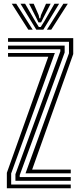

<svg xmlns="http://www.w3.org/2000/svg" viewBox="-20 -1003 427 1023"><path d="M116 -79.5 347.5 -719V-780.2H22.8V-800H370.2V-715L151.2 -99.2H357V-79.5ZM62.2 -39.8V-74.8L301.5 -729.5V-740.5H22.8V-760.2H324.5V-723.2L85 -69.8V-59.5H357V-39.8ZM16.5 0V-82.2L237.2 -700.8H22.8V-720.5H272.2L39.5 -78.8V-19.8H357V0ZM42.8 -983H66.5L154.2 -844.8H131ZM89.2 -983H113.8L166.8 -891.5L187 -859H197L217.2 -891.2L270.2 -983H295L210.8 -844.8H173.5ZM135 -983H159.5L186 -922.5L189.8 -905.2H194.5L198.2 -922.5L225.2 -983H249.8L212 -910L199 -883.5H185L172.2 -910ZM317.5 -983H341.2L253 -844.8H229.8Z"/></svg>

Font: Big Shoulders Inline Text
Style: Bold
Weight: 700
Designer: Patric King
Foundry: XO Type Co
Version: Version 1.000